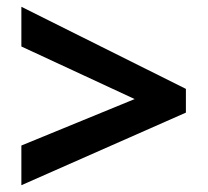

<svg xmlns="http://www.w3.org/2000/svg" viewBox="-20 -645 612 566"><path d="M43 -216 377 -353 43 -508V-625L528 -383V-313L43 -99Z"/></svg>

Font: Noto Sans Canadian Aboriginal
Style: Regular
Weight: 400
Designer: Monotype Design Team, Typotheque's Kevin King
Foundry: Monotype Imaging Inc.
Version: Version 2.002